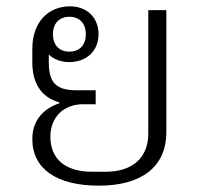

<svg xmlns="http://www.w3.org/2000/svg" viewBox="-20 -574 650 606"><path d="M282 -245V-289H222C152 -289 134 -318 134 -379V-402C150 -386 174 -378 198 -378C252 -378 291 -412 291 -466C291 -520 253 -554 201 -554C133 -554 82 -505 82 -420V-377C82 -313 109 -267 167 -251V-248C117 -231 82 -194 82 -135C82 -41 159 12 292 12C425 12 505 -46 505 -157V-542H448V-152C448 -77 399 -32 314 -32H270C185 -32 139 -73 139 -143C139 -204 181 -245 242 -245ZM199 -411C166 -411 147 -433 147 -466C147 -499 166 -521 199 -521C232 -521 251 -499 251 -466C251 -433 232 -411 199 -411Z"/></svg>

Font: IBM Plex Thai Looped Light
Style: Regular
Weight: 300
Designer: Mike Abbink, Paul van der Laan, Pieter van Rosmalen, Ben Mitchell, Mark Frömberg
Foundry: Bold Monday
Version: Version 1.0